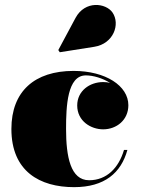

<svg xmlns="http://www.w3.org/2000/svg" viewBox="-20 -762 584 792"><path d="M369 -569C448.5 -581.5 477 -662.5 444 -710.5C417 -749.5 331 -761.5 291.5 -688L220.5 -555.5L226.5 -546.5ZM505.5 -143.5H491.5C469.5 -69 420 -18.5 347.5 -18.5C271 -18.5 252.5 -115.5 252.5 -230C252.5 -324 257.5 -451 334 -451C365 -451 403 -439.5 434 -420C425 -422.5 415.5 -423.5 405.5 -423.5C350 -423.5 298.5 -387 298.5 -327C298.5 -262 355.5 -228.5 405.5 -228.5C461 -228.5 509.5 -267 509.5 -328C509.5 -408 415.5 -469.5 283.5 -469.5C122.5 -469.5 27 -385 27 -230C27 -55 144.5 10 285.5 10C411.5 10 479.5 -49 505.5 -143.5Z"/></svg>

Font: Bodoni* 16pt Fatface
Style: Regular
Weight: 900
Version: Version 2.3